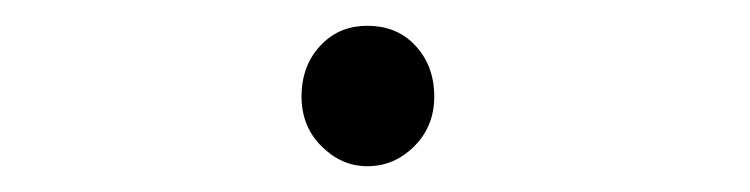

<svg xmlns="http://www.w3.org/2000/svg" viewBox="-20 -433 582 149"><path d="M265 -304Q245 -304 229.5 -319.5Q214 -335 214 -358Q214 -383 230 -399Q244 -413 265 -413Q287 -413 301 -399Q317 -383 317 -358Q317 -335 301.5 -319.5Q286 -304 265 -304Z"/></svg>

Font: GenSekiGothic TW L
Style: Regular
Weight: 300
Version: Version 1.501;PS 1;hotconv 16.6.51;makeotf.lib2.5.65220